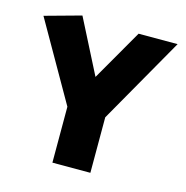

<svg xmlns="http://www.w3.org/2000/svg" viewBox="-103 -791 860 889"><g transform="rotate(15 327.0 -347.0)"><path d="M644 -680H457L316 -435L184 -694L10 -646L226 -268V0H408V-266Z"/></g></svg>

Font: Catamaran
Style: Regular
Weight: 900
Designer: Pria Ravichandran
Version: Version 1.001;PS 001.000;hotconv 1.0.70;makeotf.lib2.5.58329